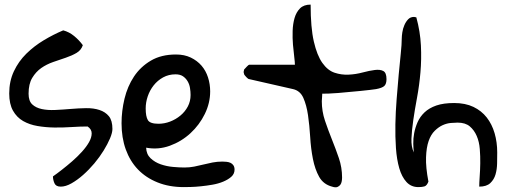

<svg xmlns="http://www.w3.org/2000/svg" viewBox="-20 -800 2171 823"><path d="M207 -43.9Q222.7 -54.7 244.6 -71.8Q266.6 -88.9 289.1 -108.4Q311.5 -127.9 331.1 -149.4Q350.6 -170.9 361.8 -190.9Q373 -210.9 373 -228.5Q373 -246.1 355.5 -257.8Q324.2 -257.8 287.1 -255.4Q250 -252.9 212.9 -253.4Q175.8 -253.9 141.1 -259.8Q106.4 -265.6 79.1 -281.2Q51.8 -296.9 35.6 -325.7Q19.5 -354.5 19.5 -399.4Q19.5 -452.1 39.6 -494.6Q59.6 -537.1 92.8 -569.8Q126 -602.5 167.5 -627.4Q209 -652.3 251 -669.9Q276.4 -663.1 297.9 -645.5Q319.3 -627.9 335 -606.4Q328.1 -585 308.1 -573.2Q288.1 -561.5 262.2 -552.7Q236.3 -543.9 208 -534.2Q179.7 -524.4 156.7 -508.3Q133.8 -492.2 118.2 -466.3Q102.5 -440.4 102.5 -398.4Q102.5 -367.2 118.2 -352.5Q133.8 -337.9 159.2 -332.5Q184.6 -327.1 216.8 -328.6Q249 -330.1 282.7 -333Q316.4 -335.9 348.6 -336.4Q380.9 -336.9 406.2 -328.6Q431.6 -320.3 446.8 -301.8Q461.9 -283.2 461.9 -247.1Q461.9 -231.4 451.7 -207Q441.4 -182.6 424.3 -154.8Q407.2 -127 384.3 -99.6Q361.3 -72.3 336.4 -50.3Q311.5 -28.3 286.6 -14.2Q261.7 0 240.2 0Q219.7 0 213.4 -14.6Q207 -29.3 207 -43.9Z M501 -271.5Q501 -324.2 513.7 -377Q526.4 -429.7 554.2 -471.7Q582 -513.7 626.5 -540Q670.9 -566.4 734.4 -566.4Q770.5 -566.4 797.9 -553.2Q825.2 -540 843.8 -518.6Q862.3 -497.1 871.6 -468.3Q880.9 -439.5 880.9 -408.2Q880.9 -358.4 857.9 -311.5Q835 -264.6 796.4 -229Q757.8 -193.4 708 -175.3Q658.2 -157.2 606.4 -167Q607.4 -138.7 625.5 -121.6Q643.6 -104.5 668.9 -95.7Q694.3 -86.9 721.7 -84.5Q749 -82 770.5 -82Q793 -82 812.5 -85.9Q832 -89.8 851.6 -94.7Q871.1 -99.6 891.1 -103.5Q911.1 -107.4 933.6 -107.4Q942.4 -107.4 951.2 -106.4Q960 -105.5 967.8 -102.1Q975.6 -98.6 980.5 -91.3Q985.4 -84 985.4 -73.2Q985.4 -54.7 971.7 -42.5Q958 -30.3 937 -21.5Q916 -12.7 890.6 -8.3Q865.2 -3.9 841.3 -1.5Q817.4 1 797.4 1.5Q777.3 2 767.6 2Q705.1 2 655.3 -18.1Q605.5 -38.1 571.3 -73.7Q537.1 -109.4 519 -159.7Q501 -210 501 -271.5ZM604.5 -335Q604.5 -300.8 613.8 -285.2Q623 -269.5 659.2 -269.5Q684.6 -269.5 709 -278.8Q733.4 -288.1 753.4 -304.7Q773.4 -321.3 785.2 -343.8Q796.9 -366.2 796.9 -392.6Q796.9 -407.2 794.4 -422.9Q792 -438.5 784.2 -451.7Q776.4 -464.8 764.2 -473.1Q752 -481.4 732.4 -481.4Q703.1 -481.4 679.2 -468.3Q655.3 -455.1 638.7 -434.1Q622.1 -413.1 613.3 -387.2Q604.5 -361.3 604.5 -335Z M1024.4 -492.2Q1024.4 -495.1 1025.4 -497.1Q1025.4 -499 1026.4 -502Q1030.3 -506.8 1038.1 -514.6Q1045.9 -522.5 1047.9 -522.5H1244.1Q1244.1 -533.2 1241.2 -556.6Q1238.3 -580.1 1235.8 -608.4Q1233.4 -636.7 1234.4 -667.5Q1235.4 -698.2 1242.7 -723.1Q1250 -748 1266.1 -764.2Q1282.2 -780.3 1311.5 -780.3Q1311.5 -681.6 1325.2 -622.1Q1338.9 -562.5 1361.8 -530.3Q1384.8 -498 1414.1 -488.3Q1443.4 -478.5 1474.1 -480Q1504.9 -481.4 1534.2 -489.3Q1563.5 -497.1 1586.4 -500Q1609.4 -502.9 1623 -495.6Q1636.7 -488.3 1636.7 -460.9Q1636.7 -440.4 1627.4 -431.6Q1618.2 -422.9 1591.8 -418Q1584 -417 1565.9 -414.6Q1547.9 -412.1 1525.4 -410.2Q1502.9 -408.2 1477.5 -405.8Q1452.1 -403.3 1429.7 -401.4Q1407.2 -399.4 1388.7 -398.9Q1370.1 -398.4 1361.3 -398.4Q1361.3 -393.6 1360.4 -381.8Q1359.4 -370.1 1359.4 -366.2Q1359.4 -323.2 1373 -282.7Q1386.7 -242.2 1402.8 -202.1Q1418.9 -162.1 1432.6 -122.1Q1446.3 -82 1446.3 -39.1Q1446.3 -31.2 1444.8 -22.9Q1443.4 -14.6 1439 -8.3Q1434.6 -2 1426.3 1.5Q1418 4.9 1403.3 0Q1366.2 -9.8 1348.1 -42Q1330.1 -74.2 1321.3 -118.7Q1312.5 -163.1 1309.6 -212.9Q1306.6 -262.7 1300.3 -306.2Q1293.9 -349.6 1280.3 -380.4Q1266.6 -411.1 1236.3 -418L1047.9 -460.9Q1043.9 -460.9 1036.1 -469.2Q1028.3 -477.5 1026.4 -481.4Q1025.4 -483.4 1025.4 -486.3Q1024.4 -488.3 1024.4 -492.2Z M1702.1 -634.8Q1702.1 -645.5 1704.6 -661.6Q1707 -677.7 1713.4 -692.4Q1719.7 -707 1729.5 -717.3Q1739.3 -727.5 1754.9 -727.5Q1755.9 -727.5 1759.8 -726.6Q1763.7 -725.6 1764.6 -725.6Q1781.2 -665 1784.2 -605.5Q1787.1 -545.9 1782.2 -489.7Q1777.3 -433.6 1767.6 -381.3Q1757.8 -329.1 1751.5 -285.2Q1745.1 -241.2 1743.7 -206.1Q1742.2 -170.9 1753.9 -146.5Q1752 -162.1 1751.5 -184.1Q1751 -206.1 1755.4 -229.5Q1759.8 -252.9 1770 -276.4Q1780.3 -299.8 1799.8 -318.4Q1819.3 -336.9 1850.1 -347.7Q1880.9 -358.4 1926.8 -358.4Q1974.6 -358.4 2009.3 -341.8Q2043.9 -325.2 2066.4 -296.4Q2088.9 -267.6 2100.1 -229Q2111.3 -190.4 2111.3 -146.5Q2111.3 -126 2110.8 -100.1Q2110.4 -74.2 2104 -52.2Q2097.7 -30.3 2081.5 -15.1Q2065.4 0 2034.2 0Q2034.2 -15.6 2036.1 -42.5Q2038.1 -69.3 2038.6 -99.6Q2039.1 -129.9 2036.6 -161.1Q2034.2 -192.4 2023.4 -217.3Q2012.7 -242.2 1993.7 -258.3Q1974.6 -274.4 1941.4 -274.4Q1929.7 -274.4 1912.6 -272.9Q1895.5 -271.5 1877.9 -263.7Q1860.4 -255.9 1843.8 -239.7Q1827.1 -223.6 1817.4 -195.8Q1807.6 -168 1806.2 -125.5Q1804.7 -83 1816.4 -21.5Q1809.6 -3.9 1799.3 -1Q1789.1 2 1773.4 2Q1742.2 2 1722.2 -20Q1702.1 -42 1691.4 -79.1Q1680.7 -116.2 1677.2 -165Q1673.8 -213.9 1674.8 -267.1Q1675.8 -320.3 1680.2 -375.5Q1684.6 -430.7 1689 -480Q1693.4 -529.3 1697.8 -569.8Q1702.1 -610.4 1702.1 -634.8Z"/></svg>

Font: Gloria Hallelujah
Style: Regular
Weight: 400
Designer: Kimberly Geswein
Foundry: Kimberly Geswein
Version: Version 1.004 2010